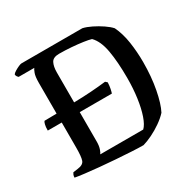

<svg xmlns="http://www.w3.org/2000/svg" viewBox="-155 -865 1032 1025"><g transform="rotate(-30 361.0 -352.0)"><path d="M447 0Q417 0 373.5 -2.5Q330 -5 280.5 -8.5Q231 -12 184 -16.5Q137 -21 99 -25.5Q61 -30 41 -34Q41 -44 44 -51Q47 -58 50 -62L79 -66Q114 -70 121.5 -91.5Q129 -113 129 -168V-323H43Q43 -346 46.5 -359.5Q50 -373 54 -377L129 -378V-567Q129 -607 136.5 -626Q144 -645 148 -649H52Q49 -651 44.5 -657Q40 -663 40 -671Q45 -678 57.5 -685.5Q70 -693 82.5 -698.5Q95 -704 101 -704H476Q499 -699 528.5 -684.5Q558 -670 584.5 -652Q611 -634 626 -617Q649 -569 658 -508.5Q667 -448 667 -386Q667 -296 652.5 -220Q638 -144 616 -102Q596 -80 566 -59Q536 -38 504 -22.5Q472 -7 447 0ZM222 -73H487Q506 -91 520.5 -133Q535 -175 543 -232.5Q551 -290 551 -354Q551 -454 538.5 -524Q526 -594 492 -628Q476 -633 445 -637.5Q414 -642 375.5 -645Q337 -648 300 -648Q263 -648 251.5 -626Q240 -604 240 -567V-383Q296 -384 346 -387.5Q396 -391 438 -396L449 -386Q448 -364 444.5 -347.5Q441 -331 438 -323H240V-142Q240 -116 234 -98Q228 -80 222 -73Z"/></g></svg>

Font: Texturina 72pt SemiBold
Style: Regular
Weight: 600
Designer: Guillermo Torres Carreño
Foundry: Omnibus-Type
Version: Version 1.002; ttfautohint (v1.8.3)